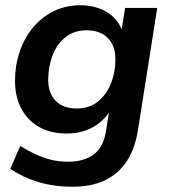

<svg xmlns="http://www.w3.org/2000/svg" viewBox="-20 -519 644 729"><path d="M256 190Q184 190 125 172Q66 154 19 122L57 35Q86 53 114.5 66.5Q143 80 173.5 87.5Q204 95 238 95Q298 95 335 68Q372 41 382 -19L397 -114L406 -113Q390 -81 364 -58Q338 -35 304.5 -23.5Q271 -12 233 -12Q174 -12 130 -36Q86 -60 61.5 -105.5Q37 -151 37 -213Q37 -270 54.5 -322Q72 -374 104.5 -413.5Q137 -453 183 -476Q229 -499 286 -499Q344 -499 387.5 -472Q431 -445 448 -392L440 -394L455 -489H577L504 -26Q493 44 462 92Q431 140 379.5 165Q328 190 256 190ZM271 -107Q318 -107 350.5 -132.5Q383 -158 400.5 -200.5Q418 -243 418 -292Q419 -344 390 -374Q361 -404 308 -404Q262 -404 229.5 -378.5Q197 -353 180.5 -311Q164 -269 163 -220Q162 -167 190.5 -137Q219 -107 271 -107Z"/></svg>

Font: Nunito Sans 12pt ExtraLight
Style: Italic
Weight: 200
Italic angle: -9°
Designer: Vernon Adams
Foundry: Vernon Adams
Version: Version 3.101;gftools[0.9.27]